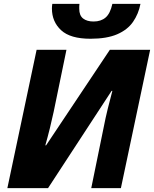

<svg xmlns="http://www.w3.org/2000/svg" viewBox="-20 -971 795 991"><path d="M18 0 169 -714H323L257 -394Q249 -356 237.5 -309.5Q226 -263 214 -221H218L547 -714H755L604 0H451L516 -318Q524 -360 536.5 -411Q549 -462 560 -502H556L228 0ZM447 -771Q343 -771 295.5 -815Q248 -859 248 -927Q248 -939 250 -951H390Q389 -943 389 -937.5Q389 -932 389 -926Q389 -891 409 -875.5Q429 -860 463 -860Q501 -860 525 -880.5Q549 -901 560 -951H705Q695 -899 666.5 -858Q638 -817 584.5 -794Q531 -771 447 -771Z"/></svg>

Font: Noto Sans Disp ExtBd
Style: Italic
Weight: 800
Italic angle: -12°
Designer: Monotype Design Team
Foundry: Monotype Imaging Inc.
Version: Version 2.000;GOOG;noto-source:20170915:90ef993387c0